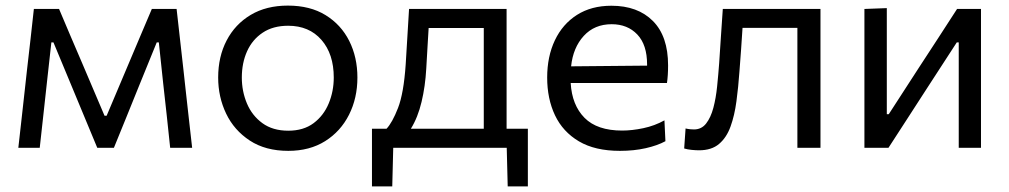

<svg xmlns="http://www.w3.org/2000/svg" viewBox="-20 -528 3604 686"><path d="M45.5 0Q51.5 -54.5 57.5 -107Q63 -159 69 -210.5L76.5 -278.5Q82.5 -333 89 -387.5Q95 -442 101 -496H191Q211.5 -447.5 232.2 -398.8Q253 -350 273.5 -302.5L353.5 -114.5H361L440.5 -302.5Q461 -351 481.5 -399.5Q502 -448 522.5 -496H611Q617 -443 623.2 -387.5Q629.5 -332 635.5 -278L643 -209.5Q648.5 -159.5 654.5 -106.5Q660.5 -53.5 666.5 0H588Q582 -57 575.8 -115.2Q569.5 -173.5 563 -230.5L547.5 -376.5H540L476.5 -220.5Q454 -165.5 432 -110.5Q409.5 -55.5 387 0H327.5Q281.5 -110.5 236.5 -219L171 -376.5H163.5L147.5 -232Q141 -174 134.8 -116Q128.5 -58 122 0Z M1010 11Q928.5 11 872.5 -25.8Q816.5 -62.5 788 -122Q759.5 -181.5 759.5 -251Q759.5 -325.5 789.8 -383.5Q820 -441.5 875.8 -474.8Q931.5 -508 1008.5 -508Q1088 -508 1143.2 -474Q1198.5 -440 1227.8 -381.8Q1257 -323.5 1257 -251Q1257 -177.5 1227 -118Q1197 -58.5 1141.8 -23.8Q1086.5 11 1010 11ZM1010 -61Q1064.5 -61 1100.5 -88Q1136.5 -115 1154.5 -158.5Q1172.5 -202 1172.5 -251Q1172.5 -335 1128.5 -385.5Q1084.5 -436 1009.5 -436Q955.5 -436 918.5 -411.2Q881.5 -386.5 862.8 -344.8Q844 -303 844 -251Q844 -202 862.2 -158.5Q880.5 -115 917.5 -88Q954.5 -61 1010 -61Z M1309 138V-68H1361Q1381.5 -89.5 1402 -142Q1422.5 -194.5 1429.5 -298Q1433 -359 1436 -405Q1439 -451 1441.5 -496H1790V-68H1866V138H1794L1790.5 0H1385L1381.5 138ZM1503 -283Q1499.5 -219.5 1486.2 -164Q1473 -108.5 1448 -68H1708.5V-428H1511.5Q1509.5 -395.5 1507.5 -361Q1505.5 -326 1503 -283Z M2195 11Q2106 11 2048.5 -23Q1991 -57 1963 -116Q1935 -175 1935 -251Q1935 -326 1962.5 -384Q1990 -442 2041.5 -474.8Q2093 -507.5 2164.5 -507.5Q2258.5 -507.5 2312.8 -453Q2367 -398.5 2367 -294.5Q2367 -258 2363 -231.5H2019Q2023.5 -152.5 2068.5 -107Q2113.5 -61.5 2203 -61.5Q2238 -61.5 2278.5 -70Q2319 -78.5 2354 -98L2357.5 -23.5Q2329 -8 2287 1.5Q2245 11 2195 11ZM2165.5 -441.5Q2104 -441.5 2065.8 -399.8Q2027.5 -358 2020.5 -291L2292 -293.5Q2292 -295 2292 -297.5Q2292 -368 2257 -404.8Q2222 -441.5 2165.5 -441.5Z M2477.5 9Q2466 9 2451 7.5Q2436 6 2424.5 2.5L2429.5 -69Q2438 -67 2446.2 -66.2Q2454.5 -65.5 2459.5 -65.5Q2486.5 -65.5 2503 -86.8Q2519.5 -108 2528.8 -142.8Q2538 -177.5 2542.2 -219.2Q2546.5 -261 2549.5 -302Q2552.5 -351.5 2556 -400.5Q2559.5 -449.5 2562.5 -496H2911.5V0H2829V-428.5H2633Q2630.5 -390 2627.8 -350.5Q2625 -311 2622 -273Q2618 -216.5 2611.2 -166Q2604.5 -115.5 2590.2 -76Q2576 -36.5 2549.2 -13.8Q2522.5 9 2477.5 9Z M3068.5 0V-496L3148.5 -499V-120H3155.5L3262 -284.5Q3296.5 -337.5 3331.5 -391Q3366 -444 3399.5 -496H3485V0H3405.5V-376.5H3398.5L3293 -214Q3258 -160 3223.5 -106.5Q3188.5 -53 3154.5 0Z"/></svg>

Font: Heraclito
Style: Regular
Weight: 400
Designer: Kostas Bartsokas (font) & Cristiano Sobral (main changes)
Foundry: Kostas Bartsokas (font) & Cristiano Sobral (main changes)
Version: Version 1.00;July 8, 2020;FontCreator 13.0.0.2655 64-bit